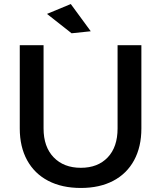

<svg xmlns="http://www.w3.org/2000/svg" viewBox="-20 -924 799 952"><path d="M196 -287Q196 -196 246 -144Q296 -92 381 -92Q465 -92 514 -143.5Q563 -195 563 -287V-700H681V-287Q681 -196 645 -129.5Q609 -63 541.5 -27.5Q474 8 381 8Q287 8 219 -27.5Q151 -63 114.5 -129.5Q78 -196 78 -287V-700H196ZM331 -904 430 -769 335 -759 213 -855Z"/></svg>

Font: Alexandria
Style: Regular
Weight: 400
Designer: Mohamed Gaber
Foundry: Kief Type Foundry
Version: Version 5.100